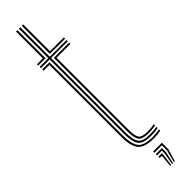

<svg xmlns="http://www.w3.org/2000/svg" viewBox="-319 -743 861 861"><g transform="rotate(-45 111.0 -312.5)"><path d="M161.2 -10.8Q109 -10.8 94.6 -32.8Q80.2 -54.8 80.2 -101.2V-575H25V-583.2H80.2V-770H89.2V-583.2H195.2V-575H89.2V-101.2Q89.2 -57 102.4 -38Q115.5 -19 161.2 -19Q183 -19 205.2 -23V-15Q195 -12.8 183.5 -11.8Q172 -10.8 161.2 -10.8ZM25 -591.8V-600H62V-770H71V-591.8ZM98.5 -591.8V-770H107.5V-600H195.2V-591.8ZM161.2 6Q102.5 6 82.2 -19Q62 -44 62 -101.2V-558.5H25V-566.8H71V-101.2Q71 -49.8 88 -26Q105 -2.2 161.2 -2.2Q172 -2.2 183.8 -3.4Q195.5 -4.5 205.2 -7V1.2Q187.5 6 161.2 6ZM161.2 -27.2Q120.2 -27.2 109.4 -44Q98.5 -60.8 98.5 -101.2V-566.8H195.2V-558.5H107.5V-101.2Q107.5 -64.5 116.5 -50Q125.5 -35.5 161.2 -35.5Q186.5 -35.5 205.2 -39.2V-31.2Q185.2 -27.2 161.2 -27.2ZM148.5 145 163.8 86.5V53.2H116.5V45H172V86.5L154.5 145ZM136.8 145 147.2 86.5V70H116.5V61.8H155.5V86.5L142.5 145ZM125.2 145 130.5 86.5H116.5V78.2H138.8V86.5L131 145Z"/></g></svg>

Font: Big Shoulders Inline Display Light
Style: Regular
Weight: 300
Designer: Patric King
Foundry: XO Type Co
Version: Version 1.000